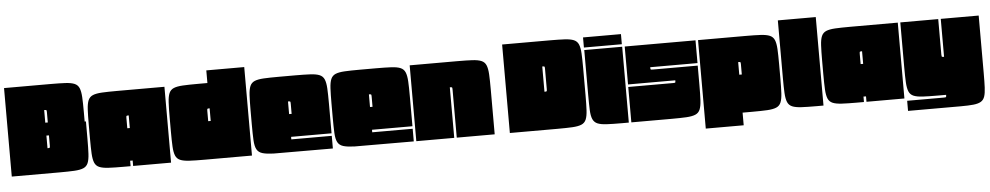

<svg xmlns="http://www.w3.org/2000/svg" viewBox="-42 -1057 7805 1513"><g transform="rotate(-5 3860.5 -300.0)"><path d="M10 0V-700H375Q448 -700 494.5 -697.5Q541 -695 567 -684Q593 -673 604 -647Q615 -621 617.5 -575Q620 -529 620 -455V-382H630V-245Q630 -172 627.5 -125.5Q625 -79 614 -53Q603 -27 577 -16Q551 -5 505 -2.5Q459 0 385 0ZM310 -400H330V-480Q330 -495 327.5 -497.5Q325 -500 310 -500ZM310 -298V-198Q325 -198 327.5 -200.5Q330 -203 330 -218V-298Z M1270 -600V0H970V-43H950V0H895Q822 0 775.5 -2.5Q729 -5 703 -16Q677 -27 666 -53Q655 -79 652.5 -125.5Q650 -172 650 -245V-355Q650 -428 652.5 -474.5Q655 -521 666 -547Q677 -573 703 -584Q729 -595 775.5 -597.5Q822 -600 895 -600ZM950 -300H970V-400Q955 -400 952.5 -397.5Q950 -395 950 -380Z M1535 0Q1462 0 1415.5 -2.5Q1369 -5 1343 -16Q1317 -27 1306 -53Q1295 -79 1292.5 -125.5Q1290 -172 1290 -245V-355Q1290 -428 1292.5 -474.5Q1295 -521 1306 -547Q1317 -573 1343 -584Q1369 -595 1415.5 -597.5Q1462 -600 1535 -600H1610V-700H1910V0ZM1590 -300H1610V-400Q1595 -400 1592.5 -397.5Q1590 -395 1590 -380Z M1930 -355Q1930 -428 1932.5 -474.5Q1935 -521 1946 -547Q1957 -573 1983 -584Q2009 -595 2055.5 -597.5Q2102 -600 2175 -600H2305Q2378 -600 2424.5 -597.5Q2471 -595 2497 -584Q2523 -573 2534 -547Q2545 -521 2547.5 -475Q2550 -429 2550 -355V-120H2230V-100H2550V0L2080 -1Q2024 -3 1993 -12.5Q1962 -22 1948.5 -47Q1935 -72 1932.5 -119.5Q1930 -167 1930 -245ZM2230 -400V-300H2250V-380Q2250 -395 2247.5 -397.5Q2245 -400 2230 -400Z M2570 -355Q2570 -428 2572.5 -474.5Q2575 -521 2586 -547Q2597 -573 2623 -584Q2649 -595 2695.5 -597.5Q2742 -600 2815 -600H2945Q3018 -600 3064.5 -597.5Q3111 -595 3137 -584Q3163 -573 3174 -547Q3185 -521 3187.5 -475Q3190 -429 3190 -355V-120H2870V-100H3190V0L2720 -1Q2664 -3 2633 -12.5Q2602 -22 2588.5 -47Q2575 -72 2572.5 -119.5Q2570 -167 2570 -245ZM2870 -400V-300H2890V-380Q2890 -395 2887.5 -397.5Q2885 -400 2870 -400Z M3210 -600H3585Q3658 -600 3704.5 -597.5Q3751 -595 3777 -584Q3803 -573 3814 -547Q3825 -521 3827.5 -475Q3830 -429 3830 -355V0H3530V-380Q3530 -395 3527.5 -397.5Q3525 -400 3510 -400V0H3210Z M3950 0V-700H4325Q4398 -700 4444.5 -697.5Q4491 -695 4517 -684Q4543 -673 4554 -647Q4565 -621 4567.5 -575Q4570 -529 4570 -455V-245Q4570 -172 4567.5 -125.5Q4565 -79 4554 -53Q4543 -27 4517 -16Q4491 -5 4445 -2.5Q4399 0 4325 0ZM4270 -480Q4270 -495 4267.5 -497.5Q4265 -500 4250 -500V-300Q4265 -300 4267.5 -302.5Q4270 -305 4270 -320Z M4590 -700H4890V-620H4590ZM4891 0H4836Q4762 0 4715.5 -2.5Q4669 -5 4643.5 -16Q4618 -27 4606.5 -53Q4595 -79 4593 -125.5Q4591 -172 4591 -245V-600H4891Z M4911 -600H5471V-420H5097Q5097 -405 5099 -402.5Q5101 -400 5116 -400H5471V-245Q5471 -172 5468.5 -125.5Q5466 -79 5455 -53Q5444 -27 5418 -16Q5392 -5 5346 -2.5Q5300 0 5226 0H4911V-280H5266Q5281 -280 5283 -282.5Q5285 -285 5285 -300H4911Z M5791 100H5491V-600H5866Q5939 -600 5985.5 -597.5Q6032 -595 6058 -584Q6084 -573 6095 -547Q6106 -521 6108.5 -475Q6111 -429 6111 -355V-245Q6111 -172 6108.5 -125.5Q6106 -79 6095 -53Q6084 -27 6058 -16Q6032 -5 5986 -2.5Q5940 0 5866 0H5791ZM5791 -300H5811V-380Q5811 -395 5808.5 -397.5Q5806 -400 5791 -400Z M6431 0H6376Q6303 0 6256.5 -2.5Q6210 -5 6184 -16Q6158 -27 6147 -53Q6136 -79 6133.5 -125.5Q6131 -172 6131 -245V-700H6431Z M7071 -600V0H6771V-43H6751V0H6696Q6623 0 6576.5 -2.5Q6530 -5 6504 -16Q6478 -27 6467 -53Q6456 -79 6453.5 -125.5Q6451 -172 6451 -245V-355Q6451 -428 6453.5 -474.5Q6456 -521 6467 -547Q6478 -573 6504 -584Q6530 -595 6576.5 -597.5Q6623 -600 6696 -600ZM6751 -300H6771V-400Q6756 -400 6753.5 -397.5Q6751 -395 6751 -380Z M7711 -145Q7711 -76 7709 -31Q7707 14 7698 40.5Q7689 67 7667.5 79.5Q7646 92 7608 96Q7570 100 7509 100H7091V20H7381Q7396 20 7398.5 17.5Q7401 15 7401 0H7336Q7263 0 7216.5 -2.5Q7170 -5 7144 -16Q7118 -27 7107 -53Q7096 -79 7093.5 -125.5Q7091 -172 7091 -245V-600H7391V-320Q7391 -308 7392.5 -304.5Q7394 -301 7401 -300H7411V-600H7711Z"/></g></svg>

Font: Badeen Display
Style: Regular
Weight: 400
Version: Version 1.000; ttfautohint (v1.8.4.7-5d5b)